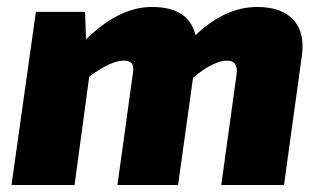

<svg xmlns="http://www.w3.org/2000/svg" viewBox="-20 -531 926 551"><path d="M224 -497 227 -418Q321 -511 416 -511Q522 -511 541 -430Q626 -511 718 -511Q789 -511 822.5 -473.5Q856 -436 846 -369L795 0H615L659 -318Q664 -357 632 -357Q593 -357 534 -308L491 0H317L361 -318Q365 -340 358.5 -348.5Q352 -357 335 -357Q298 -357 236 -311L194 0H13L83 -497Z"/></svg>

Font: Ezarion Extra Bold
Style: Italic
Weight: 800
Italic angle: -8°
Designer: Natanael Gama
Version: Version 1.001;PS 001.001;hotconv 1.0.70;makeotf.lib2.5.58329